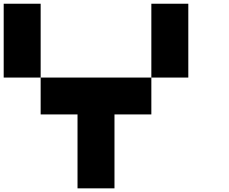

<svg xmlns="http://www.w3.org/2000/svg" viewBox="-20 -820 1240 1040"><path d="M0 -799.8H200.2V-399.9H0ZM799.8 -799.8H1000V-399.9H799.8ZM200.2 -200.2V-399.9H799.8V-200.2H600.1V200.2H399.9V-200.2Z"/></svg>

Font: QuinqueFive
Style: Regular
Weight: 400
Monospace: yes
Designer: GGBotNet
Foundry: GGBotNet
Version: 1.1